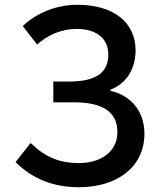

<svg xmlns="http://www.w3.org/2000/svg" viewBox="-20 -770 667 803"><path d="M311 13C464 13 584 -67 584 -211C584 -308 524 -372 442 -390V-395C510 -421 547 -483 547 -559C547 -678 453 -750 304 -750C214 -750 132 -715 75 -661L135 -584C181 -624 236 -649 301 -649C377 -649 433 -614 433 -542C433 -469 386 -429 269 -429H203V-342H291C407 -342 471 -303 471 -218C471 -134 400 -88 310 -88C231 -88 171 -111 108 -172L45 -92C120 -18 208 13 311 13Z"/></svg>

Font: Noto Sans JP Medium
Style: Regular
Weight: 500
Designer: Ryoko NISHIZUKA  (kana, bopomofo & ideographs); Paul D. Hunt (Latin, Greek & Cyrillic); Sandoll Communications , Soo-you
Foundry: Adobe
Version: Version 2.002;hotconv 1.0.116;makeotfexe 2.5.65601